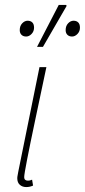

<svg xmlns="http://www.w3.org/2000/svg" viewBox="-20 -750 344 778"><path d="M86 8Q71 8 60.5 -1Q50 -10 50 -28Q50 -33 51.5 -40Q53 -47 54 -54L140 -478H168Q143 -360 122.5 -263Q102 -166 90 -104.5Q78 -43 78 -32Q78 -25 82 -21.5Q86 -18 93 -18Q96 -18 99.5 -18.5Q103 -19 110 -22L114 2Q107 5 100.5 6.5Q94 8 86 8ZM86 -602Q74 -602 67 -609Q60 -616 60 -628Q60 -645 70 -655.5Q80 -666 92 -666Q104 -666 111 -659Q118 -652 118 -638Q118 -623 108 -612.5Q98 -602 86 -602ZM272 -602Q260 -602 253 -609Q246 -616 246 -628Q246 -645 256 -655.5Q266 -666 278 -666Q290 -666 297 -659Q304 -652 304 -638Q304 -623 294 -612.5Q284 -602 272 -602ZM130 -560 218 -730H248L250 -726L154 -560Z"/></svg>

Font: Source Sans 3 VF
Style: Italic
Weight: 200
Italic angle: -11°
Designer: Paul D. Hunt
Foundry: Adobe Systems Incorporated
Version: Version 3.042;hotconv 1.0.118;makeotfexe 2.5.65603